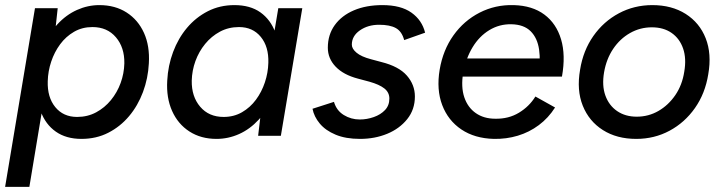

<svg xmlns="http://www.w3.org/2000/svg" viewBox="-24 -532 2834 752"><path d="M-4 200 113 -500H202L192 -408L91 200ZM365 -512Q427 -512 472 -483Q517 -454 540 -403Q563 -352 559 -284Q556 -225 536 -171.5Q516 -118 481.5 -77Q447 -36 400 -12Q353 12 295 12Q235 12 194.5 -16.5Q154 -45 135.5 -96Q117 -147 121 -214Q124 -287 145 -343Q166 -399 200.5 -436.5Q235 -474 277.5 -493Q320 -512 365 -512ZM338 -426Q298 -426 266 -407.5Q234 -389 211.5 -358.5Q189 -328 176.5 -290.5Q164 -253 163 -214Q161 -151 192.5 -112.5Q224 -74 278 -74Q319 -74 352.5 -92Q386 -110 410.5 -140Q435 -170 448.5 -207Q462 -244 463 -284Q464 -346 430 -386Q396 -426 338 -426Z M987 0 998 -93 1066 -500H1160L1076 0ZM824 12Q763 12 718 -17Q673 -46 650 -97.5Q627 -149 631 -216Q634 -275 654 -328.5Q674 -382 708.5 -423Q743 -464 790 -488Q837 -512 894 -512Q956 -512 996 -483.5Q1036 -455 1054.5 -404.5Q1073 -354 1069 -286Q1066 -213 1045 -157Q1024 -101 989.5 -63.5Q955 -26 912.5 -7Q870 12 824 12ZM852 -74Q892 -74 924 -92.5Q956 -111 978.5 -141.5Q1001 -172 1013.5 -209.5Q1026 -247 1027 -286Q1029 -349 997.5 -387.5Q966 -426 912 -426Q871 -426 837.5 -408Q804 -390 779.5 -360Q755 -330 741.5 -293Q728 -256 727 -216Q726 -154 760 -114Q794 -74 852 -74Z M1386 12Q1330 12 1290.5 -4.5Q1251 -21 1228.5 -48Q1206 -75 1200 -106L1284 -133Q1294 -99 1322.5 -81.5Q1351 -64 1385 -64Q1413 -64 1440 -73.5Q1467 -83 1484 -101Q1501 -119 1501 -146Q1501 -170 1481.5 -185.5Q1462 -201 1423 -212L1378 -224Q1321 -239 1290.5 -271Q1260 -303 1260 -345Q1260 -396 1287 -433.5Q1314 -471 1362 -491.5Q1410 -512 1474 -512Q1546 -512 1587.5 -482.5Q1629 -453 1641 -404L1559 -375Q1550 -409 1526.5 -422Q1503 -435 1461 -435Q1417 -435 1385.5 -413Q1354 -391 1354 -357Q1354 -341 1372.5 -325.5Q1391 -310 1429 -300L1470 -289Q1538 -272 1569.5 -236Q1601 -200 1601 -154Q1601 -103 1571 -65.5Q1541 -28 1492.5 -8Q1444 12 1386 12Z M1910 12Q1835 10 1783 -25Q1731 -60 1708 -120.5Q1685 -181 1698 -259Q1711 -336 1752 -393.5Q1793 -451 1854.5 -482.5Q1916 -514 1988 -512Q2061 -510 2108 -475Q2155 -440 2173.5 -378Q2192 -316 2177 -232H2084Q2094 -292 2087.5 -337.5Q2081 -383 2054.5 -409.5Q2028 -436 1979 -437Q1932 -438 1892.5 -414Q1853 -390 1827 -347Q1801 -304 1790 -247Q1781 -191 1794.5 -151Q1808 -111 1839.5 -89Q1871 -67 1916 -67Q1968 -66 2008.5 -90.5Q2049 -115 2073 -154L2150 -111Q2124 -70 2086.5 -42Q2049 -14 2004 -0.5Q1959 13 1910 12ZM1757 -232 1764 -303H2131L2125 -232Z M2468 12Q2392 12 2337.5 -22.5Q2283 -57 2258.5 -118Q2234 -179 2248 -259Q2260 -334 2300 -391Q2340 -448 2400 -480Q2460 -512 2531 -512Q2607 -512 2661.5 -477.5Q2716 -443 2740 -382Q2764 -321 2750 -241Q2738 -166 2698 -109Q2658 -52 2598.5 -20Q2539 12 2468 12ZM2470 -75Q2516 -75 2555 -97.5Q2594 -120 2621 -159.5Q2648 -199 2656 -251Q2665 -303 2651.5 -342Q2638 -381 2606.5 -403Q2575 -425 2529 -425Q2483 -425 2443.5 -402.5Q2404 -380 2377.5 -340.5Q2351 -301 2342 -249Q2333 -197 2347 -158Q2361 -119 2393 -97Q2425 -75 2470 -75Z"/></svg>

Font: Figtree Light Medium
Style: Italic
Weight: 500
Italic angle: -9.5°
Version: Version 2.000